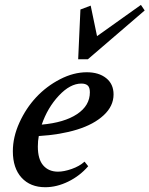

<svg xmlns="http://www.w3.org/2000/svg" viewBox="-20 -764 619 795"><path d="M303.7 -518.6 313 -724.6 355.5 -740.7 381.8 -614.3 563.5 -743.7 579.1 -720.7 343.8 -518.6ZM167.5 11.2Q105.5 11.2 69.3 -28.3Q33.2 -67.9 33.2 -137.7Q33.2 -196.3 60.3 -256.1Q87.4 -315.9 130.1 -361.6Q172.9 -407.2 228.8 -436Q284.7 -464.8 339.4 -464.8Q389.2 -464.8 419.7 -440.4Q450.2 -416 450.2 -373Q450.2 -324.7 409.4 -286.9Q368.7 -249 299.3 -227.5Q230 -206.1 140.6 -200.7Q136.7 -181.2 136.7 -157.2Q136.7 -104.5 159.2 -78.9Q181.6 -53.2 220.2 -53.2Q245.1 -53.2 277.1 -64.5Q309.1 -75.7 330.1 -94.7L345.2 -75.7Q310.5 -35.6 262.7 -12.2Q214.8 11.2 167.5 11.2ZM316.9 -418Q270.5 -418 223.6 -367.9Q176.8 -317.9 152.8 -248Q246.1 -256.3 299.1 -291.5Q352.1 -326.7 352.1 -381.8Q352.1 -402.3 343 -410.2Q334 -418 316.9 -418Z"/></svg>

Font: Elstob 6pt SemiBold
Style: Italic
Weight: 600
Italic angle: -20°
Designer: Peter S. Baker
Version: Version 1.015